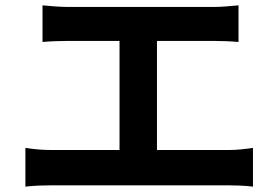

<svg xmlns="http://www.w3.org/2000/svg" viewBox="-20 -718 1040 718"><path d="M139 -698Q159 -696 186 -694Q213 -692 234 -692H778Q801 -692 825.5 -694Q850 -696 872 -698V-561Q850 -563 825 -564Q800 -565 778 -565H567V-157H832Q859 -157 883 -159.5Q907 -162 926 -165V-20Q904 -23 876.5 -24Q849 -25 832 -25H173Q151 -25 125.5 -24Q100 -23 75 -20V-165Q125 -157 173 -157H427V-565H234Q214 -565 186 -564Q158 -563 139 -561Z"/></svg>

Font: Chiron Sans HK TT
Style: Bold
Weight: 700
Designer: Ryoko NISHIZUKA 西塚涼子 (kana, bopomofo & ideographs); Paul D. Hunt (Latin, Greek & Cyrillic); Sandoll Communications 산돌커뮤니
Foundry: Adobe
Version: Version 2.022;hotconv 1.0.109;makeotfexe 2.5.65596